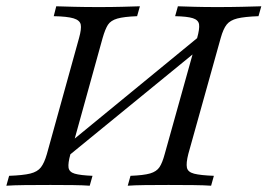

<svg xmlns="http://www.w3.org/2000/svg" viewBox="-25 -591 851 611"><path d="M381.5 0 390.3 -31.5Q432.3 -33.1 452.8 -39.1Q473.4 -45.2 482.7 -59.3Q491.9 -73.4 499.2 -100.8L602.4 -470.2Q610.5 -499.2 608.5 -513.3Q606.5 -527.4 588.7 -533.1Q571 -538.7 532.3 -539.5L541.1 -571Q561.3 -570.2 593.5 -569.4Q625.8 -568.5 666.1 -568.5Q708.9 -568.5 745.6 -569.4Q782.3 -570.2 806.5 -571L797.6 -539.5Q753.2 -537.9 730.2 -532.3Q707.3 -526.6 696.4 -512.9Q685.5 -499.2 677.4 -470.2L574.2 -100.8Q566.9 -71.8 569.8 -57.7Q572.6 -43.5 592.7 -38.3Q612.9 -33.1 655.6 -31.5L646.8 0Q625 -1.6 589.1 -2Q553.2 -2.4 511.3 -2.4Q470.2 -2.4 436.7 -2Q403.2 -1.6 381.5 0ZM-4.8 0 4 -31.5Q48.4 -33.1 71.4 -38.7Q94.4 -44.4 105.2 -58.5Q116.1 -72.6 124.2 -100.8L226.6 -470.2Q234.7 -499.2 231.9 -512.9Q229 -526.6 208.9 -532.7Q188.7 -538.7 146 -539.5L154 -571Q175.8 -570.2 210.9 -569.4Q246 -568.5 290.3 -568.5Q329.8 -568.5 363.7 -569.4Q397.6 -570.2 420.2 -571L411.3 -539.5Q369.4 -537.9 348.4 -531.9Q327.4 -525.8 318.5 -512.1Q309.7 -498.4 301.6 -470.2L199.2 -100.8Q191.1 -71.8 193.1 -57.7Q195.2 -43.5 212.9 -38.3Q230.6 -33.1 269.4 -31.5L260.5 0Q239.5 -1.6 206.9 -2Q174.2 -2.4 135.5 -2.4Q90.3 -2.4 54.4 -2Q18.5 -1.6 -4.8 0ZM164.5 -71.8 168.5 -113.7 645.2 -504.8 641.1 -461.3Z"/></svg>

Font: Playfair 12pt Light
Style: Italic
Weight: 300
Italic angle: -15.6°
Designer: Claus Eggers Sørensen
Foundry: Claus Eggers Sørensen
Version: Version 2.000;gftools[0.9.28]